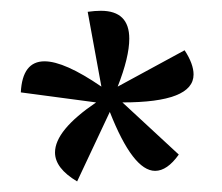

<svg xmlns="http://www.w3.org/2000/svg" viewBox="-20 -602 411 356"><path d="M123 -265.6Q82 -290 82 -319.3Q82 -360.4 158.2 -412.1L18.6 -430.7Q21.5 -488.3 62.5 -488.3Q99.6 -488.3 168 -441.4L142.6 -580.1Q156.2 -582 167 -582Q219.7 -582 219.7 -530.3Q219.7 -496.1 198.2 -441.4L322.3 -508.8Q338.9 -483.4 338.9 -463.9Q338.9 -412.1 207 -412.1L311.5 -315.4Q290 -285.2 267.6 -285.2Q226.6 -285.2 183.6 -394.5Z"/></svg>

Font: Kelvinch
Style: Regular
Weight: 400
Designer: Paul James MIller
Foundry: High-Logic / Made with FontCreator
Version: Version 3.30 September 23, 2016